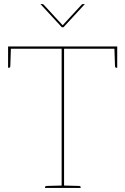

<svg xmlns="http://www.w3.org/2000/svg" viewBox="-20 -930 620 950"><path d="M285 0V-689H20V-700H560V-689H297V0ZM203 0V-5Q203 -7 205.5 -8.5Q208 -10 210 -10L287 -12L288 0ZM294 0 295 -12 372 -10Q374 -10 376.5 -8.5Q379 -7 379 -5V0ZM546 -695 560 -689V-595H554Q552 -595 550.5 -597.5Q549 -600 549 -602ZM34 -695 31 -602Q31 -600 29.5 -597.5Q28 -595 26 -595H20V-689ZM400 -910 294 -795H286L180 -910H189Q193 -910 197 -906L290 -805L383 -906Q384 -907 386 -908.5Q388 -910 391 -910Z"/></svg>

Font: Aleo Thin
Style: Regular
Weight: 250
Designer: Alessio Laiso
Foundry: Alessio Laiso
Version: Version 2.001;gftools[0.9.29]